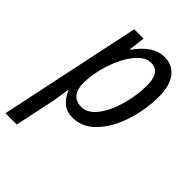

<svg xmlns="http://www.w3.org/2000/svg" viewBox="-262 -648 987 987"><g transform="rotate(45 231.5 -154.5)"><path d="M128 -536H196L185 -448H189Q258 -546 339 -546Q397 -546 430 -503.5Q463 -461 463 -380Q463 -289 434.5 -198.5Q406 -108 351.5 -49Q297 10 225 10Q183 10 154.5 -13Q126 -36 112 -74H108Q99 -13 93 21L47 237H-35ZM379 -379Q379 -476 311 -476Q267 -476 227 -425Q187 -374 162.5 -298.5Q138 -223 138 -155Q138 -111 158 -86Q178 -61 217 -61Q264 -61 301 -110Q338 -159 358.5 -233.5Q379 -308 379 -379Z"/></g></svg>

Font: Noto Sans UI Narrow
Style: Italic
Weight: 400
Width: 4
Italic angle: -12°
Designer: Monotype Design Team
Foundry: Monotype Imaging Inc.
Version: Version 1.001